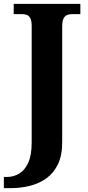

<svg xmlns="http://www.w3.org/2000/svg" viewBox="-41 -734 458 994"><path d="M-21 240V182H-3Q29 182 58 165Q87 148 105 109.1Q123 70.2 123 3V-600Q123 -626.9 115.8 -639.9Q108.7 -652.9 97.2 -657Q85.7 -661 72 -661H30V-714H375V-661H333Q319.1 -661 307 -656.5Q295 -652 288 -638.4Q281 -624.9 281 -596V2Q281 70.3 259 116.1Q237 162 199.5 189Q162 216 114 228Q66 240 15 240Z"/></svg>

Font: Noto Serif Gujarati
Style: Regular
Weight: 400
Designer: Universal Thirst, Indian Type Foundry and the Monotype Design Team
Foundry: Monotype Imaging Inc.
Version: Version 2.102